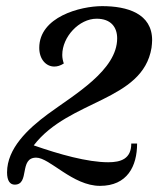

<svg xmlns="http://www.w3.org/2000/svg" viewBox="-20 -727 531 626"><path d="M474 -571C475 -580 476 -588 476 -596C476 -683 395 -707 313 -707C242 -707 108 -672 108 -571C108 -534 130 -510 157 -510C167 -510 177 -513 188 -520C185 -529 183 -538 183 -548C183 -607 238 -666 295 -666C342 -666 362 -638 362 -602C362 -498 223 -419 136 -355C71 -307 3 -243 3 -165C3 -137 13 -125 28 -125C78 -125 41 -213 98 -213C142 -213 217 -121 306 -121C395 -121 427 -185 427 -259H408C408 -209 374 -198 333 -198C265 -198 173 -224 90 -253C205 -403 445 -396 474 -571Z"/></svg>

Font: Playball
Style: Regular
Weight: 400
Designer: Robert E. Leuschke
Foundry: Robert E. Leuschke
Version: Version 1.001